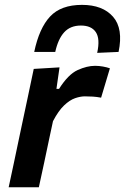

<svg xmlns="http://www.w3.org/2000/svg" viewBox="-20 -788 526 808"><path d="M16.5 0Q28 -54 38.8 -104.2Q49.5 -154.5 62.5 -217L73 -266.5Q84 -318.5 96.5 -377Q109 -435.5 122 -498L230.5 -504.5L217.5 -414H228.5Q267 -475 306.5 -493Q346 -511 380 -511Q396.5 -511 413.2 -508Q430 -505 442.5 -500.5L405.5 -377Q386.5 -380.5 370.5 -381.5Q354.5 -382.5 337 -382.5Q318.5 -382.5 296 -374.8Q273.5 -367 249.8 -344.5Q226 -322 203 -278L188.5 -210.5Q176.5 -153.5 166 -104Q155.5 -54.5 143.5 0ZM389 -565.5Q402 -625 383.2 -652.8Q364.5 -680.5 320.5 -680.5Q276 -680.5 250.2 -652.2Q224.5 -624 212.5 -569.5H124Q145 -669.5 190.8 -718.5Q236.5 -767.5 325 -767.5Q412 -767.5 455.8 -717.5Q499.5 -667.5 479 -569.5Z"/></svg>

Font: Commissioner SemiBold
Style: Italic
Weight: 600
Italic angle: -12°
Designer: Kostas Bartsokas
Foundry: Kostas Bartsokas
Version: Version 1.000; ttfautohint (v1.8.3)